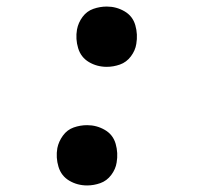

<svg xmlns="http://www.w3.org/2000/svg" viewBox="-20 -558 616 586"><path d="M306 -354Q326 -354 346 -361Q366 -368 379.5 -386Q393 -404 396 -424Q401 -453 393 -481Q385 -509 360 -523.5Q335 -538 306 -538Q285 -538 265 -531Q245 -524 232 -506.5Q219 -489 215 -468Q210 -439 218.5 -411Q227 -383 251.5 -368.5Q276 -354 306 -354ZM246 8Q266 8 286 1Q306 -6 319.5 -24Q333 -42 336 -62Q341 -91 333 -119Q325 -147 300 -161.5Q275 -176 246 -176Q225 -176 205 -169Q185 -162 172 -144Q159 -126 155 -106Q150 -77 158.5 -49Q167 -21 191.5 -6.5Q216 8 246 8Z"/></svg>

Font: Iosevka Sparkle Semibold
Style: Italic
Weight: 600
Italic angle: -9°
Designer: Belleve Invis
Foundry: Belleve Invis
Version: Version 4.5.0; ttfautohint (v1.8.3)